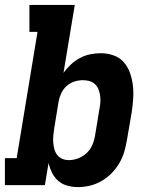

<svg xmlns="http://www.w3.org/2000/svg" viewBox="-21 -755 641 783"><path d="M297 8Q274 8 253 2Q232 -4 216.5 -17.5Q201 -31 191.5 -50Q182 -69 177 -90Q177 -90 177 -90Q177 -90 177 -90L162 0H-1V-110H47L132 -625H99V-735H284L238 -458Q251 -476 268 -492Q285 -508 305 -518.5Q325 -529 346.5 -533.5Q368 -538 390 -538Q417 -538 442.5 -529Q468 -520 484.5 -500.5Q501 -481 509.5 -456.5Q518 -432 521 -405.5Q524 -379 522 -351Q520 -323 516 -296L497 -186Q493 -161 486 -137Q479 -113 466 -90.5Q453 -68 434.5 -49Q416 -30 393.5 -17Q371 -4 346.5 2Q322 8 297 8ZM260 -102Q279 -102 298.5 -109.5Q318 -117 333 -131.5Q348 -146 356 -165Q364 -184 367 -204L385 -314Q388 -327 388.5 -341Q389 -355 387 -367.5Q385 -380 380 -392Q375 -404 365.5 -412.5Q356 -421 343.5 -424.5Q331 -428 317 -428Q300 -428 282.5 -422.5Q265 -417 251 -404.5Q237 -392 229 -375Q221 -358 218 -341L200 -231Q198 -217 196.5 -202.5Q195 -188 196 -174.5Q197 -161 200.5 -147.5Q204 -134 212 -123.5Q220 -113 232.5 -107.5Q245 -102 260 -102Z"/></svg>

Font: Iosevka Slab XBdExObl
Style: Regular
Weight: 800
Width: 7
Italic angle: -9°
Monospace: yes
Designer: Belleve Invis
Foundry: Belleve Invis
Version: Version 11.1.0; ttfautohint (v1.8.3)